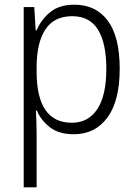

<svg xmlns="http://www.w3.org/2000/svg" viewBox="-20 -562 582 818"><path d="M297 -542Q389 -542 439.5 -473.5Q490 -405 490 -269Q490 -132 437.5 -61Q385 10 294 10Q231 10 192.5 -20Q154 -50 137 -91H133Q134 -69 135 -44Q136 -19 136 4V236H81V-532H126L132 -433H136Q155 -478 193.5 -510Q232 -542 297 -542ZM288 -493Q211 -493 174 -437.5Q137 -382 136 -280V-257Q136 -39 286 -39Q356 -39 394.5 -97Q433 -155 433 -269Q433 -378 397.5 -435.5Q362 -493 288 -493Z"/></svg>

Font: Noto Sans Thai Looped SemiCondensed Light
Style: Regular
Weight: 300
Width: 4
Designer: Sasikarn Vongin, Ben Mitchell
Foundry: The Fontpad Ltd
Version: Version 1.001; ttfautohint (v1.8.4.7-5d5b)